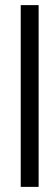

<svg xmlns="http://www.w3.org/2000/svg" viewBox="-20 -730 220 750"><path d="M61 0H130.9V-710H61Z"/></svg>

Font: Tuffy
Style: Regular
Weight: 500
Designer: Thatcher Ulrich, Karoly Barta and Michael Everson
Version: Version 001.270